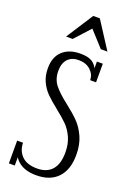

<svg xmlns="http://www.w3.org/2000/svg" viewBox="-171 -967 714 1038"><g transform="rotate(20 186.0 -447.5)"><path d="M180 10Q109 10 71 -26.5Q33 -63 33 -131H54Q54 -86 83.5 -56Q113 -26 172 -26Q228 -26 257.5 -59.5Q287 -93 287 -159Q287 -209 270 -246Q253 -283 228 -308Q203 -333 161 -366L160 -367Q122 -397 98 -421Q74 -445 58 -478.5Q42 -512 42 -556Q42 -621 79.5 -655.5Q117 -690 182 -690Q225 -690 248 -676Q271 -662 280.5 -637Q290 -612 293 -573H279Q279 -606 253 -630Q227 -654 184 -654Q146 -654 123 -630.5Q100 -607 100 -562Q100 -514 126 -481.5Q152 -449 205 -408Q250 -373 278.5 -344Q307 -315 327 -271Q347 -227 347 -167Q347 -82 303.5 -36Q260 10 180 10ZM20 0V-131H54V0ZM279 -573V-680H313V-573ZM76 -750 176 -905H214L314 -750H276L176 -860H214L114 -750Z"/></g></svg>

Font: Margherita Variable
Style: Regular
Weight: 400
Designer: James Puckett
Foundry: Dunwich Type Founders
Version: Version 1.008